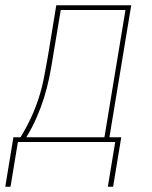

<svg xmlns="http://www.w3.org/2000/svg" viewBox="-59 -540 579 730"><path d="M-39 170 -8 -18H19Q41 -54 58.5 -91.5Q76 -129 88.5 -168Q101 -207 108.5 -246.5Q116 -286 123 -325L155 -520H440L357 -18H402L371 170H351L379 0H9L-19 170ZM41 -18H338L418 -502H172L142 -322Q136 -283 128 -244Q120 -205 108 -167Q96 -129 79.5 -91.5Q63 -54 41 -18Z"/></svg>

Font: Iosevka Term Curly Th Obl
Style: Regular
Weight: 100
Italic angle: -9°
Designer: Belleve Invis
Foundry: Belleve Invis
Version: Version 32.3.0